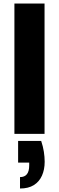

<svg xmlns="http://www.w3.org/2000/svg" viewBox="-20 -760 335 1090"><path d="M82.8 40.2H213.8Q224.5 71.9 229 101.4Q233.6 130.9 233.6 158.2Q233.6 202.9 218.2 237.2Q202.8 271.6 172 290.9Q141.2 310.2 93.6 310.2V245.4Q119.6 245.4 132.7 229Q145.8 212.7 145.8 178.8V163.1H82.8ZM61.8 0V-740H232.9V0Z"/></svg>

Font: Poppins Variable
Style: Regular
Weight: 100
Designer: Jonny Pinhorn
Foundry: Indian Type Foundry
Version: Version 6.000